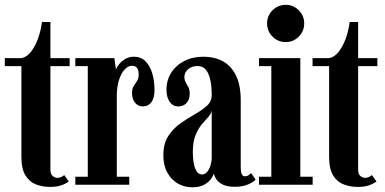

<svg xmlns="http://www.w3.org/2000/svg" viewBox="-20 -764 1591 794"><path d="M187 9Q157 9 129.8 -1Q102.5 -11 85.5 -38Q68.5 -65 68.5 -116V-490.5H0V-523.5H68.5Q90.5 -527.5 108 -549.8Q125.5 -572 137.2 -604.5Q149 -637 153.5 -673H188.5V-523.5H268V-490.5H188.5V-63.5Q188.5 -43 198.2 -35.8Q208 -28.5 216.5 -28.5Q226 -28.5 233.8 -32.2Q241.5 -36 245.5 -40L264.5 -13.5Q251 -3.5 232.2 2.8Q213.5 9 187 9Z M291.5 0V-33H343V-490.5H291.5V-523.5H453L459.5 -476.5Q461.5 -484 471.2 -496.8Q481 -509.5 497 -519.5Q513 -529.5 534 -529.5Q562.5 -529.5 581.2 -511Q600 -492.5 609.5 -461Q619 -429.5 619 -392Q619 -359 606.2 -341.5Q593.5 -324 571.5 -324Q551 -324 538.5 -339Q526 -354 526 -380Q526 -397.5 533 -408.2Q540 -419 546.8 -429.2Q553.5 -439.5 553.5 -455Q553.5 -474 546.8 -483Q540 -492 525 -492Q510 -492 495.8 -477Q481.5 -462 472.2 -433.8Q463 -405.5 463 -366.5V-33H514.5V0Z M774.5 10.5Q742 10.5 715 -5.2Q688 -21 671.8 -50.5Q655.5 -80 655.5 -121.5Q655.5 -170 675.8 -201.2Q696 -232.5 725.8 -253.5Q755.5 -274.5 785.2 -291.2Q815 -308 835.2 -326.2Q855.5 -344.5 855.5 -371Q855.5 -407.5 849.5 -434.5Q843.5 -461.5 830.8 -476.2Q818 -491 797 -491Q773.5 -491 758 -477.8Q742.5 -464.5 742.5 -446Q742.5 -433 748 -423.5Q753.5 -414 759 -403.8Q764.5 -393.5 764.5 -376Q764.5 -352 751.5 -338Q738.5 -324 717 -324Q695 -324 681.8 -342.8Q668.5 -361.5 668.5 -393.5Q668.5 -432.5 688 -463.2Q707.5 -494 742.2 -511.8Q777 -529.5 821.5 -529.5Q866 -529.5 900.5 -511.2Q935 -493 955.2 -453.2Q975.5 -413.5 975.5 -348.5V-77.5Q975.5 -52.5 979.8 -43.8Q984 -35 993.5 -35Q1002 -35 1008.5 -39.8Q1015 -44.5 1018.5 -48L1037 -22Q1029.5 -11.5 1006.2 -1.5Q983 8.5 951.5 8.5Q921 8.5 902.8 0Q884.5 -8.5 875.8 -21.2Q867 -34 864.5 -46Q862.5 -38.5 853.2 -25Q844 -11.5 825.2 -0.5Q806.5 10.5 774.5 10.5ZM815 -42.5Q827.5 -42.5 836.5 -53Q845.5 -63.5 850.5 -79.8Q855.5 -96 855.5 -112.5V-307.5Q853.5 -293.5 841.5 -280.5Q829.5 -267.5 814.8 -250Q800 -232.5 788.8 -205.5Q777.5 -178.5 777.5 -136.5Q777.5 -90.5 787.5 -66.5Q797.5 -42.5 815 -42.5Z M1051 0V-33H1102V-490.5H1051V-523.5H1222V-33H1273V0ZM1162 -590Q1129.5 -590 1107 -612.5Q1084.5 -635 1084.5 -667.5Q1084.5 -699 1107 -721.5Q1129.5 -744 1162 -744Q1193 -744 1215.5 -721.5Q1238 -699 1238 -667.5Q1238 -635 1215.5 -612.5Q1193 -590 1162 -590Z M1459.5 9Q1429.5 9 1402.2 -1Q1375 -11 1358 -38Q1341 -65 1341 -116V-490.5H1272.5V-523.5H1341Q1363 -527.5 1380.5 -549.8Q1398 -572 1409.8 -604.5Q1421.5 -637 1426 -673H1461V-523.5H1540.5V-490.5H1461V-63.5Q1461 -43 1470.8 -35.8Q1480.5 -28.5 1489 -28.5Q1498.5 -28.5 1506.2 -32.2Q1514 -36 1518 -40L1537 -13.5Q1523.5 -3.5 1504.8 2.8Q1486 9 1459.5 9Z"/></svg>

Font: Imbue 24pt
Style: Bold
Weight: 700
Designer: Tyler Finck
Foundry: Etcetera Type Company
Version: Version 1.102